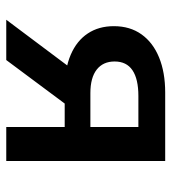

<svg xmlns="http://www.w3.org/2000/svg" viewBox="12 -546 535 598"><g transform="rotate(90 279.0 -247.5)"><path d="M42 0 232 -253.5 256 -182.5Q194.5 -182 151 -200.8Q107.5 -219.5 84.8 -253.8Q62 -288 62 -335Q62 -385.5 87.5 -421.2Q113 -457 159.5 -476Q206 -495 268.5 -495H482V0H376V-411.5H279.5Q226.5 -411.5 199.2 -393Q172 -374.5 172 -337.5Q172 -301.5 197.2 -281.8Q222.5 -262 270.5 -262H390V-182H303L167.5 0Z"/></g></svg>

Font: Geologica Roman
Style: Regular
Weight: 400
Designer: Sindre Bremnes, Frode Helland
Foundry: Monokrom Skriftforlag AS
Version: Version 1.010;gftools[0.9.28]